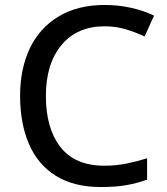

<svg xmlns="http://www.w3.org/2000/svg" viewBox="-20 -744 673 774"><path d="M401 -638Q291 -638 228 -562.5Q165 -487 165 -357Q165 -227 223.5 -151.5Q282 -76 401 -76Q447 -76 489.5 -84.5Q532 -93 573 -106V-20Q532 -5 489 2.5Q446 10 387 10Q278 10 205.5 -35Q133 -80 97 -163Q61 -246 61 -358Q61 -466 100 -548.5Q139 -631 216 -677.5Q293 -724 402 -724Q457 -724 508.5 -712.5Q560 -701 601 -681L563 -597Q529 -613 488.5 -625.5Q448 -638 401 -638Z"/></svg>

Font: Noto Sans Sundanese Medium
Style: Regular
Weight: 500
Version: Version 2.003